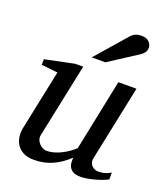

<svg xmlns="http://www.w3.org/2000/svg" viewBox="-137 -825 801 931"><g transform="rotate(20 263.5 -360.0)"><path d="M523.9 -23.9Q514.6 -18.6 498.3 -12.2Q481.9 -5.9 462.9 -0.5Q443.8 4.9 424.1 8.5Q404.3 12.2 388.2 12.2Q359.9 12.2 346.2 2.7Q332.5 -6.8 327.4 -19.3Q322.3 -31.7 322.8 -44.4Q323.2 -57.1 323.2 -63Q283.7 -25.4 240.5 -6.6Q197.3 12.2 147 12.2Q112.3 12.2 90.3 0Q68.4 -12.2 57.1 -30.8Q45.9 -49.3 43.5 -71.3Q41 -93.3 44.9 -112.8L109.9 -424.8L25.9 -434.1V-462.9L176.8 -494.1H217.8L138.2 -112.8Q135.3 -100.1 139.4 -88.6Q143.6 -77.1 151.6 -68.6Q159.7 -60.1 169.9 -54.9Q180.2 -49.8 189.9 -49.8Q208 -49.8 226.3 -54.9Q244.6 -60.1 262.7 -68.8Q280.8 -77.6 297.4 -89.1Q314 -100.6 328.1 -113.8L403.8 -481.9H497.1L417 -97.2Q413.6 -81.5 417 -71Q420.4 -60.5 427.5 -53.7Q434.6 -46.9 443.6 -43.9Q452.6 -41 460.9 -41Q470.7 -41 486.8 -43.9Q502.9 -46.9 523.9 -59.1ZM485.4 -689Q485.4 -674.8 479 -665.3Q472.7 -655.8 461.4 -647.9L311.5 -550.8H241.2L377.4 -707Q382.3 -712.9 387.7 -717.3Q393.1 -721.7 399.7 -725.1Q406.2 -728.5 414.8 -730.2Q423.3 -731.9 434.6 -731.9Q447.8 -731.9 457.3 -728Q466.8 -724.1 472.9 -718Q479 -711.9 482.2 -704.1Q485.4 -696.3 485.4 -689Z"/></g></svg>

Font: Charis SIL Eur
Style: Italic
Weight: 400
Italic angle: -11°
Foundry: SIL International
Version: Version 5.000